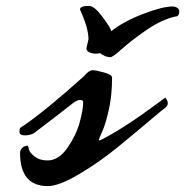

<svg xmlns="http://www.w3.org/2000/svg" viewBox="-20 -617 628 651"><path d="M141 -73Q115 -73 98.5 -85.5Q82 -98 78 -110L75 -123Q63 -123 56 -116Q48 -108 48 -99Q48 14 142 14Q180 14 249 -27Q318 -68 378.5 -117.5Q439 -167 488.5 -209Q538 -251 540 -251Q549 -259 549 -266Q549 -277 540 -286L516 -268Q400 -182 325 -144Q319 -141 317 -141Q315 -141 315 -143Q315 -145 326.5 -170.5Q338 -196 349 -245Q360 -294 360 -354Q360 -364 332 -371.5Q304 -379 295 -379Q281 -379 265 -359Q137 -244 63 -193Q51 -186 48.5 -183Q46 -180 46 -171Q46 -158 64 -158Q82 -158 96 -166Q180 -230 227 -267Q241 -278 251.5 -278Q262 -278 262 -271Q262 -245 250 -201.5Q238 -158 208.5 -115.5Q179 -73 141 -73ZM280 -484Q280 -522 251 -585Q252 -597 282 -597Q300 -597 328.5 -558.5Q357 -520 357 -511Q398 -544 464.5 -569.5Q531 -595 564 -595Q575 -595 581.5 -590Q588 -585 588 -580Q588 -561 575 -561Q529 -551 478.5 -516.5Q428 -482 395 -452.5Q362 -423 354.5 -423Q347 -423 338 -426Q320 -434 320 -437Q314 -435 302 -435Q273 -438 273 -453Z"/></svg>

Font: Mr Dafoe
Style: Regular
Weight: 400
Designer: Alejandro Paul
Foundry: Alejandro Paul
Version: Version 1.000